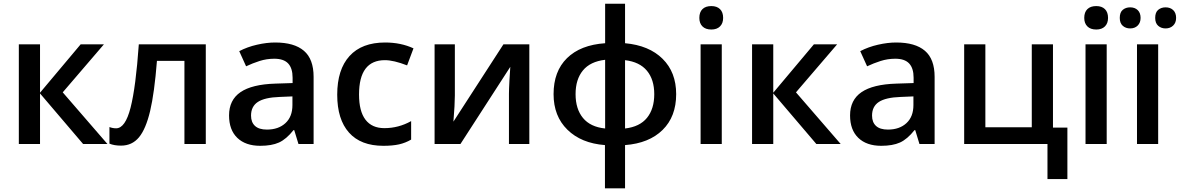

<svg xmlns="http://www.w3.org/2000/svg" viewBox="-20 -780 6391 1040"><path d="M417 -540H543L319.8 -279.8L562 0H430.2L196.8 -273.9V0H82V-540H196.8V-277.8Z M1094.7 0H979V-450.2H830.1Q816.4 -276.4 793.2 -178.7Q770 -81.1 732.7 -36.1Q695.3 8.8 635.7 8.8Q598.1 8.8 572.8 -2V-91.8Q590.8 -85 608.9 -85Q658.7 -85 687.3 -197Q715.8 -309.1 731.9 -540H1094.7Z M1220.7 0ZM1596.7 0 1573.7 -75.2H1569.8Q1530.8 -25.9 1491.2 -8.1Q1451.7 9.8 1389.6 9.8Q1310.1 9.8 1265.4 -33.2Q1220.7 -76.2 1220.7 -154.8Q1220.7 -238.3 1282.7 -280.8Q1344.7 -323.2 1471.7 -327.1L1564.9 -330.1V-358.9Q1564.9 -410.6 1540.8 -436.3Q1516.6 -461.9 1465.8 -461.9Q1424.3 -461.9 1386.2 -449.7Q1348.1 -437.5 1313 -420.9L1275.9 -502.9Q1319.8 -525.9 1372.1 -537.8Q1424.3 -549.8 1470.7 -549.8Q1573.7 -549.8 1626.2 -504.9Q1678.7 -460 1678.7 -363.8V0ZM1425.8 -78.1Q1488.3 -78.1 1526.1 -113Q1564 -147.9 1564 -210.9V-257.8L1494.6 -254.9Q1413.6 -252 1376.7 -227.8Q1339.8 -203.6 1339.8 -153.8Q1339.8 -117.7 1361.3 -97.9Q1382.8 -78.1 1425.8 -78.1Z M1806.6 0ZM2056.6 9.8Q1934.1 9.8 1870.4 -61.8Q1806.6 -133.3 1806.6 -267.1Q1806.6 -403.3 1873.3 -476.6Q1939.9 -549.8 2065.9 -549.8Q2151.4 -549.8 2219.7 -518.1L2185.1 -425.8Q2112.3 -454.1 2064.9 -454.1Q1924.8 -454.1 1924.8 -268.1Q1924.8 -177.2 1959.7 -131.6Q1994.6 -85.9 2062 -85.9Q2138.7 -85.9 2207 -124V-23.9Q2176.3 -5.9 2141.4 2Q2106.4 9.8 2056.6 9.8Z M2443.8 -540V-263.2Q2443.8 -214.8 2436 -121.1L2707 -540H2847.2V0H2736.8V-272Q2736.8 -294.4 2739.5 -344.7Q2742.2 -395 2744.1 -418L2474.1 0H2334V-540Z M3642.6 -270Q3642.6 -148.4 3569.1 -76.2Q3495.6 -3.9 3365.7 5.9V240.2H3256.8V5.9Q3128.4 -3.9 3053.5 -77.4Q2978.5 -150.9 2978.5 -270Q2978.5 -393.6 3051.3 -465.1Q3124 -536.6 3257.8 -545.9V-759.8H3365.7V-545.9Q3495.6 -534.2 3569.1 -461.4Q3642.6 -388.7 3642.6 -270ZM3097.7 -270Q3097.7 -189.9 3137.7 -141.1Q3177.7 -92.3 3257.8 -84V-456.1Q3177.2 -446.8 3137.5 -398.4Q3097.7 -350.1 3097.7 -270ZM3523.9 -270Q3523.9 -349.1 3484.1 -397Q3444.3 -444.8 3365.7 -454.1V-84Q3445.3 -93.3 3484.6 -141.8Q3523.9 -190.4 3523.9 -270Z M3768.1 0ZM3889.6 0H3774.9V-540H3889.6ZM3768.1 -683.1Q3768.1 -713.9 3784.9 -730.5Q3801.8 -747.1 3833 -747.1Q3863.3 -747.1 3880.1 -730.5Q3897 -713.9 3897 -683.1Q3897 -653.8 3880.1 -637Q3863.3 -620.1 3833 -620.1Q3801.8 -620.1 3784.9 -637Q3768.1 -653.8 3768.1 -683.1Z M4388.7 -540H4514.6L4291.5 -279.8L4533.7 0H4401.9L4168.5 -273.9V0H4053.7V-540H4168.5V-277.8Z M4584.5 0ZM4960.4 0 4937.5 -75.2H4933.6Q4894.5 -25.9 4855 -8.1Q4815.4 9.8 4753.4 9.8Q4673.8 9.8 4629.2 -33.2Q4584.5 -76.2 4584.5 -154.8Q4584.5 -238.3 4646.5 -280.8Q4708.5 -323.2 4835.4 -327.1L4928.7 -330.1V-358.9Q4928.7 -410.6 4904.5 -436.3Q4880.4 -461.9 4829.6 -461.9Q4788.1 -461.9 4750 -449.7Q4711.9 -437.5 4676.8 -420.9L4639.6 -502.9Q4683.6 -525.9 4735.8 -537.8Q4788.1 -549.8 4834.5 -549.8Q4937.5 -549.8 4990 -504.9Q5042.5 -460 5042.5 -363.8V0ZM4789.6 -78.1Q4852.1 -78.1 4889.9 -113Q4927.7 -147.9 4927.7 -210.9V-257.8L4858.4 -254.9Q4777.3 -252 4740.5 -227.8Q4703.6 -203.6 4703.6 -153.8Q4703.6 -117.7 4725.1 -97.9Q4746.6 -78.1 4789.6 -78.1Z M5683.6 -88.9H5761.7V189.9H5653.8V0H5202.6V-540H5317.4V-90.8H5568.8V-540H5683.6Z M5853 0ZM5974.6 0H5859.9V-540H5974.6ZM5853 -683.1Q5853 -713.9 5869.9 -730.5Q5886.7 -747.1 5918 -747.1Q5948.2 -747.1 5965.1 -730.5Q5981.9 -713.9 5981.9 -683.1Q5981.9 -653.8 5965.1 -637Q5948.2 -620.1 5918 -620.1Q5886.7 -620.1 5869.9 -637Q5853 -653.8 5853 -683.1Z M6056.6 0ZM6253.4 0H6138.7V-540H6253.4ZM6045.4 -683.1Q6045.4 -713.4 6061.8 -726.8Q6078.1 -740.2 6101.6 -740.2Q6127.4 -740.2 6142.8 -725.1Q6158.2 -710 6158.2 -683.1Q6158.2 -657.2 6142.6 -641.6Q6127 -626 6101.6 -626Q6078.1 -626 6061.8 -640.1Q6045.4 -654.3 6045.4 -683.1ZM6237.3 -683.1Q6237.3 -713.4 6253.7 -726.8Q6270 -740.2 6293.5 -740.2Q6319.3 -740.2 6335 -725.1Q6350.6 -710 6350.6 -683.1Q6350.6 -656.7 6334.5 -641.4Q6318.4 -626 6293.5 -626Q6270 -626 6253.7 -640.1Q6237.3 -654.3 6237.3 -683.1Z"/></svg>

Font: Open Sans Semibold
Style: Regular
Weight: 600
Foundry: Ascender Corporation
Version: Version 1.10; ttfautohint (v1.5.65-e2d9)